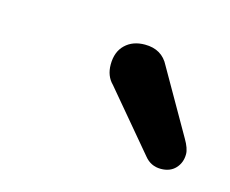

<svg xmlns="http://www.w3.org/2000/svg" viewBox="-40 -757 304 254"><g transform="rotate(15 111.5 -629.5)"><path d="M172.9 -563.5 105.5 -643.6Q95.7 -653.3 95.7 -668.9Q95.7 -686.5 106 -696.3Q116.2 -706.1 132.8 -706.1Q156.2 -706.1 166 -686.5L215.8 -599.6Q222.7 -587.9 222.7 -580.1Q222.7 -568.4 215.3 -560.5Q208 -552.7 195.3 -552.7Q181.6 -552.7 172.9 -563.5Z"/></g></svg>

Font: jf-openhuninn-2.1
Style: Regular
Weight: 400
Designer: [Kosugi Maru]
Designed by MOTOYA      

[Varela Round]
Joe Prince (Latin component); Avraham Cornfeld (Hebrew component)
Foundry: justfont Co., Ltd.
Version: 2.1